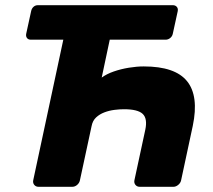

<svg xmlns="http://www.w3.org/2000/svg" viewBox="-20 -720 820 740"><path d="M129 0Q118 0 112 -7.5Q106 -15 108 -25L224 -567H99Q89 -567 84 -573.5Q79 -580 81 -590L100 -677Q102 -687 109 -693.5Q116 -700 126 -700H646Q656 -700 661.5 -693.5Q667 -687 665 -677L646 -590Q644 -580 636 -573.5Q628 -567 618 -567H403L372 -421Q391 -435 418.5 -444.5Q446 -454 476.5 -459Q507 -464 534 -464Q655 -464 701 -407Q747 -350 723 -235L678 -25Q676 -15 667 -7.5Q658 0 648 0H519Q508 0 502 -7.5Q496 -15 498 -25L540 -220Q549 -263 530 -281Q511 -299 458 -299Q441 -299 421 -296.5Q401 -294 382.5 -287Q364 -280 350.5 -267.5Q337 -255 333 -234L288 -25Q286 -15 277.5 -7.5Q269 0 258 0Z"/></svg>

Font: Rubik Light
Style: Bold Italic
Weight: 700
Italic angle: -12°
Version: Version 2.104